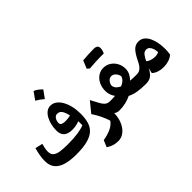

<svg xmlns="http://www.w3.org/2000/svg" viewBox="-148 -1678 2623 2623"><g transform="rotate(-45 1163.5 -366.5)"><path d="M749.5 -215.8Q750 -232.9 749.5 -255.6Q749 -278.3 748.5 -294.4Q720.2 -282.2 684.3 -275.1Q648.4 -268.1 607.4 -268.1Q530.8 -268.1 488.5 -303.7Q446.3 -339.4 446.3 -416Q446.3 -469.2 458.5 -522Q470.7 -574.7 493.9 -618.2Q517.1 -661.6 551.3 -688Q585.4 -714.4 629.4 -714.4Q676.8 -714.4 716.1 -685.8Q755.4 -657.2 784.4 -606.4Q813.5 -555.7 829.3 -488.3Q845.2 -420.9 845.2 -343.8Q845.2 -258.3 827.1 -192.4Q809.1 -126.5 762.2 -81.5Q715.3 -36.6 629.9 -13.4Q544.4 9.8 410.2 9.8Q299.3 9.8 216.1 -12.7Q132.8 -35.2 86.4 -88.4Q40 -141.6 40 -232.9Q40 -286.6 49.8 -340.6Q59.6 -394.5 74.7 -447.8L182.6 -422.9Q171.9 -386.2 166 -354.5Q160.2 -322.8 160.2 -293.9Q160.2 -239.3 193.1 -213.1Q226.1 -187 285.4 -179Q344.7 -170.9 423.8 -170.9Q538.1 -170.9 619.1 -182.9Q700.2 -194.8 749.5 -215.8ZM724.1 -428.7Q710.4 -494.1 686.8 -532.2Q663.1 -570.3 616.7 -570.3Q592.3 -570.3 575.2 -554.9Q558.1 -539.6 549.1 -515.9Q540 -492.2 540 -467.3Q540 -439 563.7 -428.5Q587.4 -418 623 -418Q676.3 -418 724.1 -428.7ZM608.4 -1017.6Q638.7 -1006.8 665.8 -986.1Q692.9 -965.3 717.8 -939.5Q698.7 -912.6 679.4 -885.5Q660.2 -858.4 639.6 -830.6Q615.7 -852.1 588.6 -871.6Q561.5 -891.1 530.8 -908.2Q550.8 -936 570.1 -963.4Q589.4 -990.7 608.4 -1017.6Z M1064.5 -386.7 1102.5 -315.9Q1128.9 -264.2 1149.4 -234.6Q1169.9 -205.1 1193.4 -192.9Q1216.8 -180.7 1252 -180.7H1252.4V0H1252Q1228 0 1210 -6.1Q1191.9 -12.2 1174.3 -24.4Q1171.9 65.4 1140.9 135.5Q1109.9 205.6 1058.8 245.6Q1007.8 285.6 945.3 285.6Q901.4 285.6 862.3 274.9Q823.2 264.2 771 232.4L812.5 134.3Q887.2 123 954.6 94.7Q1022 66.4 1063.5 10.3Q1043.9 -52.2 1015.4 -111.8Q986.8 -171.4 942.9 -237.3Z M1505.4 -568.4Q1564.5 -568.4 1611.6 -537.8Q1658.7 -507.3 1686.3 -456.3Q1713.9 -405.3 1713.9 -342.8Q1713.9 -298.3 1693.8 -258.3Q1673.8 -218.3 1641.1 -185.1Q1667.5 -183.1 1701.2 -181.9Q1734.9 -180.7 1765.1 -180.7H1765.6V0H1765.1Q1673.3 0 1602.8 -12Q1532.2 -23.9 1480 -51.3Q1376.5 0 1252.4 0Q1242.2 0 1237.1 -8.1Q1231.9 -16.1 1231.9 -37.6V-143.1Q1231.9 -164.6 1237.1 -172.6Q1242.2 -180.7 1252.4 -180.7Q1277.3 -180.7 1303.2 -181.4Q1329.1 -182.1 1348.6 -184.1Q1327.1 -212.9 1314.2 -248.5Q1301.3 -284.2 1301.3 -324.2Q1301.3 -394.5 1328.1 -449.7Q1355 -504.9 1401.1 -536.6Q1447.3 -568.4 1505.4 -568.4ZM1502.4 -411.6Q1468.3 -411.6 1443.4 -382.8Q1418.5 -354 1413.1 -314Q1419.9 -278.3 1442.1 -255.1Q1464.4 -231.9 1498.5 -216.8Q1537.6 -232.4 1563 -256.1Q1588.4 -279.8 1598.6 -314.5Q1590.8 -353.5 1564 -382.6Q1537.1 -411.6 1502.4 -411.6ZM1593.8 -702.6Q1504.9 -702.6 1370.1 -691.4Q1362.3 -698.2 1354 -705.6Q1345.7 -712.9 1337.4 -720.2Q1349.1 -749.5 1360.8 -777.8Q1372.6 -806.2 1384.3 -834.5Q1505.4 -844.7 1596.2 -844.7Q1670.9 -844.7 1670.9 -786.1Q1670.9 -747.1 1648.9 -702.1Q1648.9 -702.1 1593.8 -702.6Z M2099.1 -483.9Q2148.9 -483.9 2184.8 -455.6Q2220.7 -427.2 2243.4 -379.4Q2266.1 -331.5 2276.9 -273.2Q2287.6 -214.8 2287.6 -154.8Q2287.6 -102.1 2279.3 -51.3Q2243.7 -19.5 2195.1 -4.9Q2146.5 9.8 2097.2 9.8Q2047.4 9.8 2000.7 -5.1Q1954.1 -20 1923.8 -49.3L1942.9 -128.4Q1917.5 -73.7 1877.4 -36.9Q1837.4 0 1765.6 0Q1755.4 0 1750.2 -8.1Q1745.1 -16.1 1745.1 -37.6V-143.1Q1745.1 -164.6 1750.2 -172.6Q1755.4 -180.7 1765.6 -180.7Q1801.8 -180.7 1827.4 -196.8Q1853 -212.9 1871.3 -238.8Q1889.6 -264.6 1903.3 -294.4Q1951.2 -393.6 1993.7 -438.7Q2036.1 -483.9 2099.1 -483.9ZM2095.7 -331.1Q2057.6 -331.1 2031 -296.4Q2004.4 -261.7 1984.4 -216.8Q2006.3 -198.2 2041 -186Q2075.7 -173.8 2115.7 -173.8Q2134.8 -173.8 2153.3 -177.7Q2171.9 -181.6 2187 -190.9Q2186.5 -225.1 2176 -257.1Q2165.5 -289.1 2145.8 -310.1Q2126 -331.1 2095.7 -331.1Z"/></g></svg>

Font: Pinar DS2-Bold
Style: Regular
Weight: 700
Designer: Amin Abedi
Version: Version 2.000